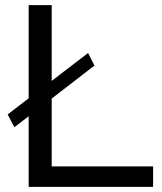

<svg xmlns="http://www.w3.org/2000/svg" viewBox="-20 -730 631 750"><path d="M92 0V-276L36 -233L10 -283L92 -346V-710H182V-414L324 -523L349 -474L182 -345V-80H578V0Z"/></svg>

Font: Raleway Medium
Style: Regular
Weight: 500
Designer: Matt McInerney, Pablo Impallari, Rodrigo Fuenzalida
Foundry: Matt McInerney, Pablo Impallari, Rodrigo Fuenzalida
Version: Version 4.026